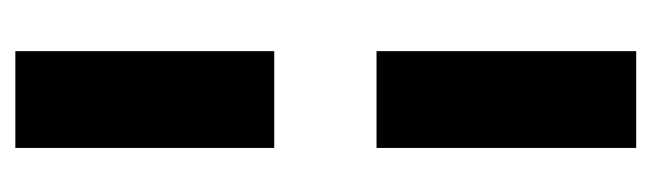

<svg xmlns="http://www.w3.org/2000/svg" viewBox="-312 -438 829 244"><g transform="rotate(-90 102.0 -316.5)"><path d="M35.5 78H158.5V-252H35.5ZM35.5 -382H158.5V-711H35.5Z"/></g></svg>

Font: Anybody SemiExpanded SemiBold
Style: Regular
Weight: 600
Width: 6
Designer: Tyler Finck
Foundry: Etcetera Type Company
Version: Version 1.113;gftools[0.9.25]